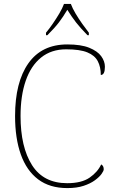

<svg xmlns="http://www.w3.org/2000/svg" viewBox="-20 -951 590 981"><path d="M324 10Q234 10 175 -34.5Q116 -79 86.5 -161.5Q57 -244 57 -358Q57 -531 125 -627.5Q193 -724 324 -724Q394 -724 436 -707Q478 -690 497 -664Q516 -638 516 -610Q516 -568 495 -568Q495 -609 479.5 -638.5Q464 -668 426 -683.5Q388 -699 318 -699Q242 -699 190 -657Q138 -615 111.5 -538.5Q85 -462 85 -358Q85 -200 143.5 -107.5Q202 -15 323 -15Q397 -15 438 -43.5Q479 -72 497 -111Q510 -104 510 -86Q510 -78 499 -62.5Q488 -47 465 -30Q442 -13 407 -1.5Q372 10 324 10ZM215 -784Q231 -803 249 -829Q267 -855 283 -882Q299 -909 307 -931H342Q350 -909 366 -882Q382 -855 400.5 -829Q419 -803 434 -784V-771H427Q390 -809 368.5 -836.5Q347 -864 324 -901Q302 -864 281 -836.5Q260 -809 222 -771H215Z"/></svg>

Font: Noto Serif Thin
Style: Regular
Weight: 100
Designer: Monotype Design Team
Foundry: Monotype Imaging Inc.
Version: Version 2.015